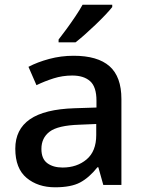

<svg xmlns="http://www.w3.org/2000/svg" viewBox="-20 -786 615 816"><path d="M293 -549Q395 -549 445.5 -504.5Q496 -460 496 -365V0H419L398 -75H394Q359 -31 320.5 -10.5Q282 10 214 10Q141 10 93 -30Q45 -70 45 -154Q45 -236 107 -279Q169 -322 297 -326L390 -329V-358Q390 -417 363 -441Q336 -465 287 -465Q246 -465 208 -453Q170 -441 135 -424L101 -502Q139 -522 189 -535.5Q239 -549 293 -549ZM317 -256Q226 -253 191 -226.5Q156 -200 156 -153Q156 -111 181 -92.5Q206 -74 246 -74Q307 -74 348 -108.5Q389 -143 389 -212V-259ZM457 -756Q446 -742 427 -722Q408 -702 385.5 -680.5Q363 -659 341 -639.5Q319 -620 301 -606H229V-618Q244 -637 263 -663Q282 -689 300.5 -716.5Q319 -744 331 -766H457Z"/></svg>

Font: Noto Sans Adlam Medium
Style: Regular
Weight: 500
Version: Version 3.001